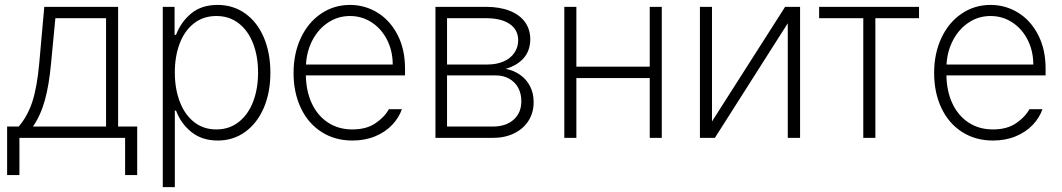

<svg xmlns="http://www.w3.org/2000/svg" viewBox="-20 -558 4298 777"><path d="M8.8 -45.9H55.7Q91.8 -87.9 110.8 -146.2Q129.9 -204.6 138.7 -300.8L159.2 -530.3H458V-45.9H535.2V150.4H486.3V0H58.6V150.4H8.8ZM409.2 -45.9V-484.4H204.1L186.5 -300.8Q178.7 -214.4 161.6 -152.6Q144.5 -90.8 113.3 -45.9Z M638.7 -530.3H686.5V-417H692.4Q712.4 -469.7 754.2 -503.9Q795.9 -538.1 860.4 -538.1Q923.8 -538.1 972.4 -503.4Q1021 -468.8 1047.6 -406.5Q1074.2 -344.2 1074.2 -263.7Q1074.2 -183.6 1047.4 -121.3Q1020.5 -59.1 972.2 -24.2Q923.8 10.7 861.3 10.7Q797.4 10.7 754.6 -23.7Q711.9 -58.1 692.4 -110.4H687.5V199.2H638.7ZM855.5 -34.2Q907.7 -34.2 946 -64.2Q984.4 -94.2 1004.4 -146.7Q1024.4 -199.2 1024.4 -264.6Q1024.4 -329.6 1004.4 -381.6Q984.4 -433.6 946.3 -463.4Q908.2 -493.2 855.5 -493.2Q803.2 -493.2 765.4 -463.9Q727.5 -434.6 707.5 -382.8Q687.5 -331.1 687.5 -264.6Q687.5 -198.2 707.8 -145.8Q728 -93.3 765.9 -63.7Q803.7 -34.2 855.5 -34.2Z M1168 -262.7Q1168 -341.3 1197.3 -404.1Q1226.6 -466.8 1278.8 -502.4Q1331.1 -538.1 1396.5 -538.1Q1456.5 -538.1 1507.3 -507.1Q1558.1 -476.1 1588.6 -417.5Q1619.1 -358.9 1619.1 -280.3V-252.9H1217.8Q1218.8 -189 1241.9 -139.4Q1265.1 -89.8 1307.4 -62Q1349.6 -34.2 1406.2 -34.2Q1462.4 -34.2 1499.3 -59.1Q1536.1 -84 1553.7 -116.2H1606.4Q1594.7 -82 1567.4 -53Q1540 -23.9 1498.8 -6.6Q1457.5 10.7 1406.2 10.7Q1335 10.7 1280.8 -24.2Q1226.6 -59.1 1197.3 -121.3Q1168 -183.6 1168 -262.7ZM1569.3 -296.9Q1569.3 -351.6 1546.6 -396.5Q1523.9 -441.4 1484.4 -467.3Q1444.8 -493.2 1396.5 -493.2Q1348.1 -493.2 1308.6 -467.3Q1269 -441.4 1245.1 -396.5Q1221.2 -351.6 1218.3 -296.9Z M1742.2 -530.3H1946.3Q2002 -530.3 2042.5 -514.4Q2083 -498.5 2104.5 -468.8Q2126 -439 2126 -398.4Q2125.5 -353 2099.4 -323Q2073.2 -293 2026.4 -279.3Q2058.6 -273.4 2084.2 -255.6Q2109.9 -237.8 2124.8 -209.5Q2139.6 -181.2 2139.6 -144.5Q2139.6 -102.5 2119.1 -69.8Q2098.6 -37.1 2061 -18.6Q2023.4 0 1974.6 0H1742.2ZM2089.8 -148.4Q2089.8 -179.2 2076.9 -202.9Q2064 -226.6 2040.3 -239.7Q2016.6 -252.9 1986.3 -252.9H1789.1V-45.9H1974.6Q2027.3 -45.9 2058.6 -73.7Q2089.8 -101.6 2089.8 -148.4ZM2077.1 -396.5Q2076.2 -438.5 2042 -461.4Q2007.8 -484.4 1946.3 -484.4H1789.1V-296.9H1952.1Q1989.3 -296.9 2017.6 -309.1Q2045.9 -321.3 2061.5 -344Q2077.1 -366.7 2077.1 -396.5Z M2312.5 -288.1H2609.4V-530.3H2658.2V0H2609.4V-242.2H2312.5V0H2263.7V-530.3H2312.5Z M3157.2 -530.3H3217.8V0H3168V-463.9L2873 0H2812.5V-530.3H2861.3V-66.4Z M3294.9 -530.3H3699.2V-484.4H3522.5V0H3473.6V-484.4H3294.9Z M3760.3 -262.7Q3760.3 -341.3 3789.6 -404.1Q3818.8 -466.8 3871.1 -502.4Q3923.3 -538.1 3988.8 -538.1Q4048.8 -538.1 4099.6 -507.1Q4150.4 -476.1 4180.9 -417.5Q4211.4 -358.9 4211.4 -280.3V-252.9H3810.1Q3811 -189 3834.2 -139.4Q3857.4 -89.8 3899.7 -62Q3941.9 -34.2 3998.5 -34.2Q4054.7 -34.2 4091.6 -59.1Q4128.4 -84 4146 -116.2H4198.7Q4187 -82 4159.7 -53Q4132.3 -23.9 4091.1 -6.6Q4049.8 10.7 3998.5 10.7Q3927.2 10.7 3873 -24.2Q3818.8 -59.1 3789.6 -121.3Q3760.3 -183.6 3760.3 -262.7ZM4161.6 -296.9Q4161.6 -351.6 4138.9 -396.5Q4116.2 -441.4 4076.7 -467.3Q4037.1 -493.2 3988.8 -493.2Q3940.4 -493.2 3900.9 -467.3Q3861.3 -441.4 3837.4 -396.5Q3813.5 -351.6 3810.5 -296.9Z"/></svg>

Font: Pretendard GOV ExtraLight
Style: Regular
Weight: 200
Designer: Base glyphs from Inter by Rasmus Andersson; Hangeul glyphs from Noto Sans CJK(Source Han Sans) by Jang Soo-young and Kan
Foundry: Kil Hyung-jin
Version: Version 1.309